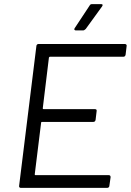

<svg xmlns="http://www.w3.org/2000/svg" viewBox="-20 -914 636 934"><path d="M580 -638H223Q220 -638 218 -634L188 -387Q188 -383 192 -383H442Q452 -383 450 -373L445 -331Q443 -321 434 -321H184Q180 -321 180 -317L149 -66Q149 -62 152 -62H509Q518 -62 518 -52L512 -10Q512 -6 509 -3Q506 0 501 0H81Q77 0 74.5 -3Q72 -6 73 -10L157 -690Q157 -694 160 -697Q163 -700 167 -700H587Q592 -700 594.5 -697Q597 -694 596 -690L591 -648Q589 -638 580 -638ZM344 -778 416 -887Q419 -894 428 -894H472Q478 -894 479 -890.5Q480 -887 476 -882L397 -773Q390 -766 384 -766H349Q344 -766 342 -769.5Q340 -773 344 -778Z"/></svg>

Font: Barlow
Style: Italic
Weight: 400
Italic angle: -7°
Designer: Jeremy Tribby
Foundry: Tribby Type
Version: Version 1.408